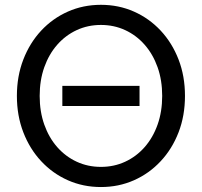

<svg xmlns="http://www.w3.org/2000/svg" viewBox="-20 -752 822 782"><path d="M141.6 -361.3Q141.6 -425.3 160.4 -478.3Q179.2 -531.2 213.1 -569.8Q247.1 -608.4 292.5 -629.4Q337.9 -650.4 391.1 -650.4Q444.3 -650.4 489.7 -629.4Q535.2 -608.4 569.1 -569.8Q603 -531.2 621.8 -478.3Q640.6 -425.3 640.6 -361.3Q640.6 -297.4 621.8 -244.4Q603 -191.4 569.1 -152.8Q535.2 -114.3 489.7 -93.3Q444.3 -72.3 391.1 -72.3Q337.9 -72.3 292.5 -93.3Q247.1 -114.3 213.1 -152.8Q179.2 -191.4 160.4 -244.4Q141.6 -297.4 141.6 -361.3ZM48.8 -361.3Q48.8 -280.8 75 -213.1Q101.1 -145.5 147.7 -95.5Q194.3 -45.4 256.6 -17.8Q318.8 9.8 391.1 9.8Q463.4 9.8 525.6 -17.8Q587.9 -45.4 634.5 -95.5Q681.2 -145.5 707.3 -213.1Q733.4 -280.8 733.4 -361.3Q733.4 -441.9 707.3 -509.5Q681.2 -577.1 634.5 -627.2Q587.9 -677.2 525.6 -704.8Q463.4 -732.4 391.1 -732.4Q318.8 -732.4 256.6 -704.8Q194.3 -677.2 147.7 -627.2Q101.1 -577.1 75 -509.5Q48.8 -441.9 48.8 -361.3ZM233.9 -402.3V-320.3H391.1H548.3V-402.3H391.1Z"/></svg>

Font: Giphurs
Style: Regular
Weight: 400
Version: Version 2.010